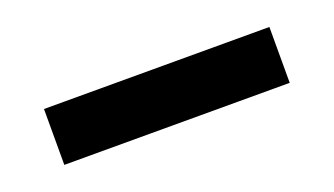

<svg xmlns="http://www.w3.org/2000/svg" viewBox="-27 -100 505 290"><g transform="rotate(-20 225.0 45.0)"><path d="M406.2 0V89.8H43.9V0Z"/></g></svg>

Font: Anka/Coder Narrow
Style: Bold
Weight: 700
Width: 3
Monospace: yes
Version: Version 001.100